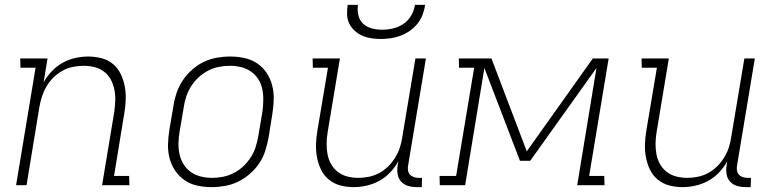

<svg xmlns="http://www.w3.org/2000/svg" viewBox="-20 -760 3190 788"><path d="M46 0 126 -482H64L63 -520H175L159 -422Q173 -447 193 -468Q213 -489 237.5 -502.5Q262 -516 289 -522Q316 -528 342 -528Q370 -528 397 -521Q424 -514 444 -497Q464 -480 475.5 -456Q487 -432 492 -405.5Q497 -379 496 -351Q495 -323 490 -294L448 -38H510L511 0H399L449 -301Q452 -324 453 -347Q454 -370 449.5 -392Q445 -414 435 -433Q425 -452 407.5 -465.5Q390 -479 368 -484.5Q346 -490 323 -490Q302 -490 279.5 -485.5Q257 -481 237 -470Q217 -459 200 -442.5Q183 -426 171.5 -406.5Q160 -387 153 -366Q146 -345 142 -323L89 0Z M849 8Q819 8 790.5 2Q762 -4 739 -19.5Q716 -35 700 -58Q684 -81 676.5 -108.5Q669 -136 669.5 -166Q670 -196 675 -226L692 -326Q696 -353 705 -379.5Q714 -406 730 -430Q746 -454 768 -473.5Q790 -493 815.5 -505.5Q841 -518 869 -523Q897 -528 924 -528Q954 -528 982.5 -522Q1011 -516 1034.5 -500.5Q1058 -485 1073.5 -462Q1089 -439 1096.5 -411.5Q1104 -384 1103.5 -354Q1103 -324 1098 -294L1082 -194Q1077 -167 1068.5 -140.5Q1060 -114 1044 -90Q1028 -66 1005.5 -46.5Q983 -27 957.5 -14.5Q932 -2 904 3Q876 8 849 8ZM851 -30Q873 -30 895.5 -34.5Q918 -39 939.5 -50Q961 -61 978.5 -77.5Q996 -94 1009 -114Q1022 -134 1029 -156Q1036 -178 1040 -201L1057 -301Q1060 -324 1060.5 -348Q1061 -372 1056.5 -394Q1052 -416 1040 -435Q1028 -454 1010 -466.5Q992 -479 969.5 -484.5Q947 -490 923 -490Q901 -490 878 -485.5Q855 -481 834 -470Q813 -459 795 -442.5Q777 -426 764.5 -406Q752 -386 744.5 -364Q737 -342 734 -319L717 -219Q713 -196 712.5 -172Q712 -148 717 -126Q722 -104 734 -85Q746 -66 764 -53.5Q782 -41 804.5 -35.5Q827 -30 851 -30Z M1431 8Q1403 8 1376.5 1Q1350 -6 1329.5 -23Q1309 -40 1297.5 -64Q1286 -88 1281 -114.5Q1276 -141 1277 -169Q1278 -197 1283 -226L1326 -482H1264L1263 -520H1375L1325 -219Q1321 -196 1320.5 -173Q1320 -150 1324 -128Q1328 -106 1338.5 -87Q1349 -68 1366.5 -54.5Q1384 -41 1406 -35.5Q1428 -30 1451 -30Q1472 -30 1494 -34.5Q1516 -39 1536.5 -50Q1557 -61 1573.5 -77.5Q1590 -94 1602 -113.5Q1614 -133 1621 -154Q1628 -175 1631 -197L1685 -520H1728L1655 -81Q1653 -71 1654.5 -61Q1656 -51 1662 -44Q1668 -37 1677.5 -33.5Q1687 -30 1698 -30H1712L1711 8H1691Q1672 8 1655 3Q1638 -2 1626.5 -14.5Q1615 -27 1612 -45Q1609 -63 1612 -81L1615 -98Q1601 -73 1581 -52Q1561 -31 1536 -17.5Q1511 -4 1484 2Q1457 8 1431 8ZM1543 -600Q1523 -600 1503.5 -603Q1484 -606 1467 -613.5Q1450 -621 1436 -633.5Q1422 -646 1413.5 -663Q1405 -680 1404.5 -700Q1404 -720 1407 -740H1449Q1446 -718 1451 -697Q1456 -676 1470.5 -662.5Q1485 -649 1506 -643.5Q1527 -638 1549 -638Q1571 -638 1594 -643.5Q1617 -649 1636.5 -662.5Q1656 -676 1668 -697Q1680 -718 1683 -740H1725Q1722 -720 1714.5 -700Q1707 -680 1693.5 -663Q1680 -646 1662 -633.5Q1644 -621 1624 -613.5Q1604 -606 1583.5 -603Q1563 -600 1543 -600Z M1785 0 1784 -38H1852L1926 -482H1864L1863 -520H1997L2142 -139L2413 -520H2478L2398 -38H2460L2461 0H2349L2428 -481L2156 -100H2114L1968 -481L1889 0Z M2781 8Q2753 8 2726.5 1Q2700 -6 2679.5 -23Q2659 -40 2647.5 -64Q2636 -88 2631 -114.5Q2626 -141 2627 -169Q2628 -197 2633 -226L2676 -482H2614L2613 -520H2725L2675 -219Q2671 -196 2670.5 -173Q2670 -150 2674 -128Q2678 -106 2688.5 -87Q2699 -68 2716.5 -54.5Q2734 -41 2756 -35.5Q2778 -30 2801 -30Q2822 -30 2844 -34.5Q2866 -39 2886.5 -50Q2907 -61 2923.5 -77.5Q2940 -94 2952 -113.5Q2964 -133 2971 -154Q2978 -175 2981 -197L3035 -520H3078L3005 -81Q3003 -71 3004.5 -61Q3006 -51 3012 -44Q3018 -37 3027.5 -33.5Q3037 -30 3048 -30H3062L3061 8H3041Q3022 8 3005 3Q2988 -2 2976.5 -14.5Q2965 -27 2962 -45Q2959 -63 2962 -81L2965 -98Q2951 -73 2931 -52Q2911 -31 2886 -17.5Q2861 -4 2834 2Q2807 8 2781 8Z"/></svg>

Font: Iosevka Etoile Extralight
Style: Italic
Weight: 200
Italic angle: -9°
Designer: Belleve Invis
Foundry: Belleve Invis
Version: Version 22.1.2; ttfautohint (v1.8.4)